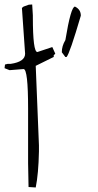

<svg xmlns="http://www.w3.org/2000/svg" viewBox="-45 -826 432 848"><path d="M82 -805.2 97.2 -806.2 100.1 -757.8V-751Q100.1 -596.2 120.1 -596.2L186 -618.2Q192.9 -604 199.2 -588.9Q187 -578.1 193.8 -575.2L112.8 -535.2L127 -184.1V-157.2Q125 -58.1 112.8 2L81.1 0L79.1 -105V-272V-346.2Q79.1 -521 59.1 -521L-2.9 -516.1L-24.9 -524.9L-22.9 -541L-11.2 -543.9H2Q65.9 -553.2 65.9 -588.9L51.8 -791L59.1 -796.9ZM312 -756.8Q262.7 -588.9 249 -574.2H243.7L228 -595.2Q228 -623 243.7 -648.9Q268.1 -796.9 286.1 -796.9Q312 -784.2 312 -756.8Z"/></svg>

Font: Loved by the King
Style: Regular
Weight: 400
Designer: Kimberly Geswein
Foundry: Kimberly Geswein
Version: Version 1.002 2006